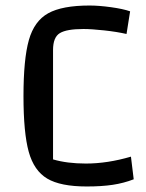

<svg xmlns="http://www.w3.org/2000/svg" viewBox="-20 -660 529 695"><path d="M294 15Q199 15 151 -13.5Q103 -42 84 -110.5Q65 -179 65 -312Q65 -446 84.5 -515Q104 -584 154.5 -612Q205 -640 304 -640Q338 -640 381.5 -634Q425 -628 451 -619L438 -537Q403 -545 357 -550Q311 -555 282 -555Q221 -555 196.5 -540Q172 -525 172 -479V-83Q223 -68 291 -68Q369 -68 454 -93L464 -11Q428 3 388 9Q348 15 294 15Z"/></svg>

Font: Changa
Style: Regular
Weight: 400
Designer: Eduardo Rodriguez Tunni
Foundry: Eduardo Rodriguez Tunni
Version: Version 2.002; ttfautohint (v1.5.10-5e6f)